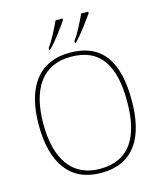

<svg xmlns="http://www.w3.org/2000/svg" viewBox="-135 -1028 955 1135"><g transform="rotate(-15 343.0 -460.5)"><path d="M390 -784V-771H394C435 -808 489 -887 514 -921V-931H471C450 -886 419 -822 390 -784ZM233 -784V-771H237C278 -808 333 -887 357 -921V-931H314C293 -886 262 -822 233 -784ZM343 10C545 10 627 -135 627 -358C627 -590 547 -725 344 -725C157 -725 58 -592 58 -359C58 -125 153 10 343 10ZM343 -15C172 -15 86 -143 86 -358C86 -573 172 -700 344 -700C530 -700 599 -573 599 -358C599 -145 524 -15 343 -15Z"/></g></svg>

Font: Noto Serif Malayalam Thin
Style: Regular
Weight: 100
Designer: Indian type Foundry, Jelle Bosma, Monotype Design Team
Foundry: Monotype Imaging Inc.
Version: Version 2.104